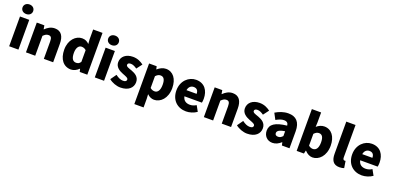

<svg xmlns="http://www.w3.org/2000/svg" viewBox="10 -2036 7061 3449"><g transform="rotate(20 3541.0 -312.0)"><path d="M72 0H249V-569H72ZM161 -648C220 -648 262 -686 262 -739C262 -793 220 -831 161 -831C101 -831 59 -793 59 -739C59 -686 101 -648 161 -648Z M393 0H570V-380C605 -413 629 -431 669 -431C714 -431 735 -408 735 -330V0H913V-352C913 -494 860 -583 736 -583C659 -583 601 -544 554 -498H550L538 -569H393Z M1255 14C1309 14 1364 -15 1404 -55H1408L1421 0H1566V-799H1387V-609L1394 -524C1357 -560 1320 -583 1257 -583C1139 -583 1022 -471 1022 -284C1022 -99 1113 14 1255 14ZM1302 -132C1241 -132 1205 -178 1205 -287C1205 -392 1250 -438 1299 -438C1329 -438 1360 -429 1387 -404V-180C1363 -143 1336 -132 1302 -132Z M1709 0H1886V-569H1709ZM1798 -648C1857 -648 1899 -686 1899 -739C1899 -793 1857 -831 1798 -831C1738 -831 1696 -793 1696 -739C1696 -686 1738 -648 1798 -648Z M2200 14C2355 14 2437 -67 2437 -172C2437 -275 2358 -316 2287 -343C2228 -364 2176 -377 2176 -411C2176 -438 2196 -452 2236 -452C2274 -452 2314 -432 2354 -404L2434 -510C2384 -547 2320 -583 2230 -583C2098 -583 2010 -510 2010 -402C2010 -308 2090 -262 2158 -235C2216 -212 2271 -196 2271 -162C2271 -134 2251 -117 2204 -117C2159 -117 2112 -137 2060 -177L1981 -66C2038 -18 2126 14 2200 14Z M2540 207H2717V44L2712 -45C2750 -7 2796 14 2844 14C2966 14 3083 -98 3083 -294C3083 -469 2997 -583 2861 -583C2802 -583 2746 -554 2701 -514H2697L2685 -569H2540ZM2802 -132C2775 -132 2745 -140 2717 -165V-390C2748 -423 2775 -438 2808 -438C2871 -438 2900 -391 2900 -291C2900 -177 2856 -132 2802 -132Z M3455 14C3522 14 3600 -9 3659 -51L3600 -158C3559 -134 3521 -122 3480 -122C3408 -122 3354 -154 3338 -232H3672C3676 -245 3680 -277 3680 -308C3680 -464 3600 -583 3436 -583C3298 -583 3166 -469 3166 -284C3166 -96 3292 14 3455 14ZM3335 -348C3347 -416 3390 -447 3439 -447C3504 -447 3529 -405 3529 -348Z M3794 0H3971V-380C4006 -413 4030 -431 4070 -431C4115 -431 4136 -408 4136 -330V0H4314V-352C4314 -494 4261 -583 4137 -583C4060 -583 4002 -544 3955 -498H3951L3939 -569H3794Z M4622 14C4777 14 4859 -67 4859 -172C4859 -275 4780 -316 4709 -343C4650 -364 4598 -377 4598 -411C4598 -438 4618 -452 4658 -452C4696 -452 4736 -432 4776 -404L4856 -510C4806 -547 4742 -583 4652 -583C4520 -583 4432 -510 4432 -402C4432 -308 4512 -262 4580 -235C4638 -212 4693 -196 4693 -162C4693 -134 4673 -117 4626 -117C4581 -117 4534 -137 4482 -177L4403 -66C4460 -18 4548 14 4622 14Z M5106 14C5169 14 5222 -15 5269 -57H5273L5286 0H5431V-323C5431 -501 5348 -583 5201 -583C5112 -583 5031 -553 4956 -508L5018 -391C5075 -423 5122 -441 5167 -441C5225 -441 5249 -414 5253 -368C5031 -344 4937 -279 4937 -159C4937 -64 5001 14 5106 14ZM5167 -124C5130 -124 5106 -140 5106 -173C5106 -213 5142 -245 5253 -260V-169C5227 -141 5203 -124 5167 -124Z M5872 14C5994 14 6111 -98 6111 -295C6111 -469 6024 -583 5888 -583C5836 -583 5783 -560 5741 -522L5745 -607V-799H5568V0H5707L5721 -61H5725C5770 -11 5822 14 5872 14ZM5830 -132C5803 -132 5773 -140 5745 -165V-390C5776 -423 5803 -438 5836 -438C5899 -438 5928 -391 5928 -291C5928 -177 5884 -132 5830 -132Z M6388 14C6427 14 6457 7 6476 -1L6455 -132C6445 -130 6441 -130 6435 -130C6421 -130 6403 -141 6403 -178V-799H6226V-185C6226 -66 6266 14 6388 14Z M6815 14C6882 14 6960 -9 7019 -51L6960 -158C6919 -134 6881 -122 6840 -122C6768 -122 6714 -154 6698 -232H7032C7036 -245 7040 -277 7040 -308C7040 -464 6960 -583 6796 -583C6658 -583 6526 -469 6526 -284C6526 -96 6652 14 6815 14ZM6695 -348C6707 -416 6750 -447 6799 -447C6864 -447 6889 -405 6889 -348Z"/></g></svg>

Font: Noto Sans CJK Black
Style: Bold
Weight: 900
Designer: Ryoko NISHIZUKA (kana & ideographs); Paul D. Hunt (Latin, Greek & Cyrillic); Wenlong ZHANG (bopomofo); Sandoll Communica
Foundry: Adobe Systems Incorporated
Version: Version 1.000;PS 1;hotconv 1.0.78;makeotf.lib2.5.61930